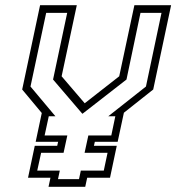

<svg xmlns="http://www.w3.org/2000/svg" viewBox="-20 -720 680 740"><path d="M167 0 174.5 -35H88L114 -158H200.5L204 -173.5H117.5L141 -284.5L65.5 -375L134.5 -700H276L217.5 -426L306.5 -322L439.5 -426L498 -700H639.5L570.5 -375L457.5 -285.5L433.5 -173.5H345.5L342 -158H430L404 -35H316L308.5 0ZM203.5 -29.5H284.5L291.5 -62.5H380L394.5 -131H306L320.5 -198H409L424.5 -272H397.5L542.5 -386.5L602.5 -670.5H521.5L467.5 -413.5L298.5 -282H297L184.5 -413.5L239 -670.5H158L97.5 -386.5L193.5 -272H168L152 -198H239.5L225 -131H138.5L123.5 -62.5H210.5Z"/></svg>

Font: Tourney Expanded Light
Style: Italic
Weight: 300
Width: 7
Italic angle: -12°
Designer: Tyler Finck
Foundry: Etcetera Type Co
Version: Version 1.010; ttfautohint (v1.8.3)